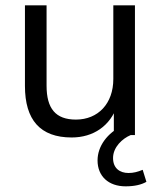

<svg xmlns="http://www.w3.org/2000/svg" viewBox="-20 -496 590 705"><path d="M243.1 8.8C322.5 8.8 385.3 -33.3 410.8 -109.8H398V0H475.5V-476.5H396.1V-205.9C396.1 -115.7 340.2 -56.9 258.8 -56.9C184.3 -56.9 151 -97.1 151 -181.4V-476.5H71.6V-180.4C71.6 -55.9 127.5 8.8 243.1 8.8ZM441.2 188.2C473.5 188.2 499 182.4 517.6 171.6L503.9 127.5C485.3 135.3 469.6 139.2 452 139.2C419.6 139.2 395.1 121.6 395.1 84.3C395.1 44.1 429.4 12.7 459.8 0L431.4 -35.3C373.5 -7.8 338.2 41.2 338.2 93.1C338.2 151 378.4 188.2 441.2 188.2Z"/></svg>

Font: LL Pando Sans
Style: Regular
Weight: 400
Designer: Joshua Smith
Foundry: Joshua Smith
Version: Version 1.000;Glyphs 3.2.1 (3258)